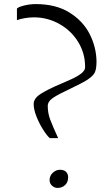

<svg xmlns="http://www.w3.org/2000/svg" viewBox="-20 -916 534 941"><path d="M453 -615Q453 -578 444.5 -560.5Q436 -543 405 -523Q383 -509 320 -479Q266 -454 240 -436.5Q214 -419 214 -396Q214 -362 226 -330Q238 -298 265 -239H224Q210 -251 191 -281Q172 -311 158.5 -345.5Q145 -380 145 -406Q145 -434 179.5 -456Q214 -478 280 -506Q318 -522 339.5 -532.5Q361 -543 376 -554Q399 -571 397 -590Q397 -655 363 -710.5Q329 -766 271 -798.5Q213 -831 146 -831Q125 -831 101 -827Q77 -823 63 -817V-874Q70 -882 98.5 -889Q127 -896 155 -896Q254 -896 320.5 -854.5Q387 -813 419.5 -749Q452 -685 453 -615ZM314 -47Q314 -23 299 -9Q284 5 262 5Q247 5 235 -6Q223 -17 223 -33Q223 -55 239 -69.5Q255 -84 274 -84Q294 -84 304 -73.5Q314 -63 314 -47Z"/></svg>

Font: Martel UltraLight
Style: Regular
Weight: 250
Designer: Dan Reynolds
Foundry: Dan Reynolds
Version: Version 1.001; ttfautohint (v1.1) -l 5 -r 5 -G 72 -x 0 -D la